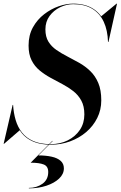

<svg xmlns="http://www.w3.org/2000/svg" viewBox="-41 -780 663 1055"><path d="M239.5 15Q181 15 141.5 -2Q102 -19 78.2 -49.2Q54.5 -79.5 43 -119Q31.5 -158.5 28.5 -203.5H31Q33.5 -159.5 45 -120.5Q56.5 -81.5 79.8 -51.8Q103 -22 141.8 -5Q180.5 12 237.5 12Q290 12 331.8 -9Q373.5 -30 398 -66.5Q422.5 -103 422.5 -151.5Q422.5 -196.5 405.8 -227.2Q389 -258 361.8 -279.2Q334.5 -300.5 301.8 -317.8Q269 -335 236.5 -352.8Q204 -370.5 176.5 -393.2Q149 -416 132.5 -448.8Q116 -481.5 116 -529.5Q116 -587 140 -630Q164 -673 201.8 -702Q239.5 -731 281.5 -745.5Q323.5 -760 360 -760Q424 -760 466.8 -734.5Q509.5 -709 531.2 -662Q553 -615 555 -549.5H552.5Q550.5 -614 529 -660.2Q507.5 -706.5 465.8 -731.8Q424 -757 361.5 -757Q324 -757 289 -740Q254 -723 231.2 -692Q208.5 -661 208.5 -618.5Q208.5 -578 225 -551.2Q241.5 -524.5 269 -505.5Q296.5 -486.5 329.2 -469.8Q362 -453 394.8 -434.5Q427.5 -416 455 -389.5Q482.5 -363 499 -324.2Q515.5 -285.5 515.5 -228.5Q515.5 -176 493.2 -131.5Q471 -87 432.5 -54.2Q394 -21.5 344.2 -3.2Q294.5 15 239.5 15ZM-21 10 28.5 -203.5H31L33.5 -162.5Q40 -132 48.2 -108.2Q56.5 -84.5 69 -65.5L-18.5 10ZM552.5 -549.5 553 -574.5Q548 -602.5 540.8 -630.8Q533.5 -659 514 -689.5L599.5 -760H602L555 -549.5ZM117.5 255V252.5Q160.5 252.5 192.2 229.8Q224 207 224 165Q224 133.5 199.2 123.8Q174.5 114 127.5 114L246 -5.5H249L170 74Q211 74 242.8 81Q274.5 88 292.2 103.8Q310 119.5 310 145Q310 176.5 283.8 201.2Q257.5 226 214 240.5Q170.5 255 117.5 255Z"/></svg>

Font: Bodoni Moda 72pt Medium
Style: Italic
Weight: 500
Italic angle: -13°
Designer: Owen Earl
Foundry: indestructible type
Version: Version 2.004